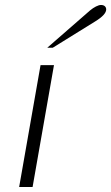

<svg xmlns="http://www.w3.org/2000/svg" viewBox="-20 -752 447 772"><path d="M143 -490H197L111 0H57ZM342 -710Q354 -720 366 -726Q378 -732 386 -732Q396 -732 401.5 -727Q407 -722 407 -714Q407 -693 363 -666L192 -560H170Z"/></svg>

Font: Fahkwang ExtraLight
Style: Italic
Weight: 275
Italic angle: -10°
Designer: Suppakit Chalermlarp | Katatrad Co.,Ltd.
Foundry: Cadson Demak Co.,Ltd.
Version: Version 1.000; ttfautohint (v1.6)